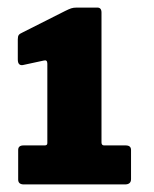

<svg xmlns="http://www.w3.org/2000/svg" viewBox="-20 -867 407 507"><path d="M312 -483Q326 -483 326 -471V-394Q326 -380 310 -380H43Q28 -380 28 -393V-471Q28 -483 42 -483H98Q105 -483 105 -489V-699Q105 -710 95 -707L44 -696Q27 -691 27 -710V-763Q27 -771 29.5 -774.5Q32 -778 39 -781L152 -838Q162 -843 168 -845Q174 -847 183 -847H237Q248 -847 248 -834V-491Q248 -483 255 -483H312Z"/></svg>

Font: Libre Franklin Black
Style: Regular
Weight: 900
Designer: Pablo Impallari, Rodrigo Fuenzalida, Nhung Nguyen
Foundry: Impallari Type
Version: Version 3.000